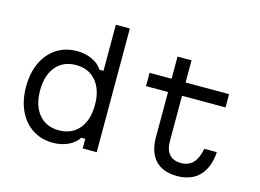

<svg xmlns="http://www.w3.org/2000/svg" viewBox="-111 -1052 1721 1271"><g transform="rotate(15 750.0 -416.5)"><path d="M336 15Q256 15 196 -24Q136 -63 102.5 -133.5Q69 -204 69 -299Q69 -394 102.5 -464.5Q136 -535 196 -574Q256 -613 336 -613Q393 -613 440 -591Q487 -569 509 -532H537V-848H633V0H537V-66H509Q487 -29 440 -7Q393 15 336 15ZM353 -75Q440 -75 490.5 -135Q541 -195 541 -299Q541 -402 490.5 -462Q440 -522 353 -522Q265 -522 215 -462Q165 -402 165 -299Q165 -195 215 -135Q265 -75 353 -75Z M1082 -750V-598H1380V-507H1082V-196Q1082 -137 1109.5 -106Q1137 -75 1190 -75Q1242 -75 1272.5 -108Q1303 -141 1315 -206H1401Q1394 -99 1338.5 -42Q1283 15 1186 15Q1089 15 1037.5 -40Q986 -95 986 -196V-507H835V-598H986V-750Z"/></g></svg>

Font: Martian Mono SemiExpanded Light
Style: Regular
Weight: 300
Width: 6
Monospace: yes
Designer: Roman Shamin
Foundry: Evil Martians
Version: Version 0.930